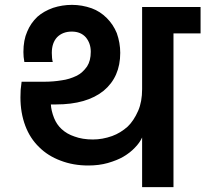

<svg xmlns="http://www.w3.org/2000/svg" viewBox="-20 -769 844 789"><path d="M564 -204.1Q553.7 -181.6 534.2 -162.1Q515.1 -141.6 486.8 -125Q461.9 -110.4 422.9 -99.1Q386.7 -88.9 342.8 -88.9Q280.8 -88.9 229 -108.9Q176.8 -128.4 141.1 -164.1Q103.5 -200.2 84 -252Q64 -305.2 64 -369.1Q64 -388.7 64.9 -399.9Q66.9 -421.4 68.8 -433.1H160.2Q199.2 -433.1 233.9 -439Q264.6 -442.9 295.9 -458Q319.8 -470.2 337.9 -496.1Q353 -519.5 353 -556.2Q353 -590.8 333 -615.2Q312 -639.2 274.9 -639.2Q237.8 -639.2 214.8 -616.2Q192.9 -592.8 192.9 -551.8Q192.9 -529.3 196.8 -514.2H80.1L77.1 -535.2Q76.2 -542 76.2 -555.2Q76.2 -604.5 91.8 -639.2Q106 -673.8 133.8 -700.2Q159.7 -723.1 198.2 -736.8Q235.8 -749 275.9 -749Q316.9 -749 356.9 -734.9Q391.6 -722.2 418.9 -694.8Q445.3 -668.5 460 -632.8Q474.1 -592.8 474.1 -551.8Q474.1 -452.6 405.8 -396Q336.4 -339.8 210 -339.8H189Q190.4 -314 202.1 -284.2Q212.9 -257.3 232.9 -238.8Q254.9 -218.3 286.1 -208Q318.8 -195.8 361.8 -195.8Q400.9 -195.8 440.9 -210Q475.6 -222.7 504.9 -249Q529.8 -272.9 547.9 -314Q564 -351.1 564 -402.8V-740.2H804.2V-631.8H692.9V0H564Z"/></svg>

Font: PoppinsZ SemiBold
Style: Regular
Weight: 600
Designer: Ninad Kale (Devanagari), Jonny Pinhorn (Latin)
Foundry: Indian Type Foundry
Version: Version 3.002;FEAKit 1.0